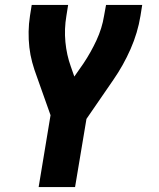

<svg xmlns="http://www.w3.org/2000/svg" viewBox="-20 -550 640 775"><path d="M136 205 184 -85 129 -240Q118 -269 110 -298.5Q102 -328 98.5 -359Q95 -390 95.5 -422Q96 -454 101 -486L108 -530H255L248 -486Q239 -433 244 -380.5Q249 -328 266 -281L280 -241L317 -294Q347 -339 369.5 -387.5Q392 -436 400 -486L408 -530H554L547 -486Q536 -418 507 -352Q478 -286 437 -227L329 -70L283 205Z"/></svg>

Font: Iosevka Curly HvExObl
Style: Regular
Weight: 900
Width: 7
Italic angle: -9°
Monospace: yes
Designer: Belleve Invis
Foundry: Belleve Invis
Version: Version 11.1.0; ttfautohint (v1.8.3)